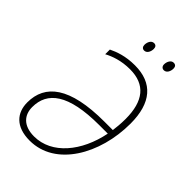

<svg xmlns="http://www.w3.org/2000/svg" viewBox="-263 -993 1103 1103"><g transform="rotate(45 289.0 -441.0)"><path d="M459 -821C481 -821 492 -845 492 -867C492 -882 485 -892 469 -892C447 -892 436 -866 436 -846C436 -831 445 -821 459 -821ZM299 -821C321 -821 332 -845 332 -867C332 -882 325 -892 310 -892C287 -892 277 -866 277 -846C277 -831 285 -821 299 -821ZM200 10C409 10 541 -221 541 -469C541 -637 466 -724 322 -724C246 -724 193 -704 156 -686V-648C193 -668 247 -688 318 -688C442 -688 502 -613 502 -468C502 -426 498 -395 495 -371H427C144 -371 35 -280 35 -136C35 -52 86 10 200 10ZM201 -25C113 -25 74 -73 74 -137C74 -259 167 -336 420 -336H489C454 -159 344 -25 201 -25Z"/></g></svg>

Font: Noto Sans SemiCondensed ExtraLight
Style: Italic
Weight: 200
Width: 4
Italic angle: -12°
Designer: Monotype Design Team
Foundry: Monotype Imaging Inc.
Version: Version 2.013